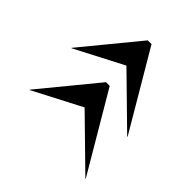

<svg xmlns="http://www.w3.org/2000/svg" viewBox="-94 -842 909 909"><g transform="rotate(-45 360.0 -387.5)"><path d="M330 -145 328.5 -146.5 564 -387 438.5 -628.5 440 -630 720 -400V-375ZM50 -145 48.5 -146.5 284 -387 158.5 -628.5 160 -630 440 -400V-375Z"/></g></svg>

Font: Bodoni Moda 72pt SemiBold
Style: Italic
Weight: 600
Italic angle: -13°
Designer: Owen Earl
Foundry: indestructible type
Version: Version 2.004